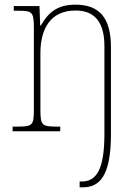

<svg xmlns="http://www.w3.org/2000/svg" viewBox="-20 -562 590 822"><path d="M321 240H334C405 240 455 194 455 12V-359C455 -483 408 -542 303 -542C230 -542 189 -513 155 -453H152L149 -536H39V-516H59C118 -516 125 -511 125 -442V-95C125 -25 120 -20 54 -20H34V0H238V-20H226C158 -20 153 -25 153 -95V-334C153 -439 196 -517 304 -517C394 -517 427 -455 427 -365V12C427 167 391 215 330 215H321Z"/></svg>

Font: Noto Serif Armenian SemiCondensed Thin
Style: Regular
Weight: 100
Width: 4
Designer: Monotype Design Team
Foundry: Monotype Imaging Inc.
Version: Version 2.008